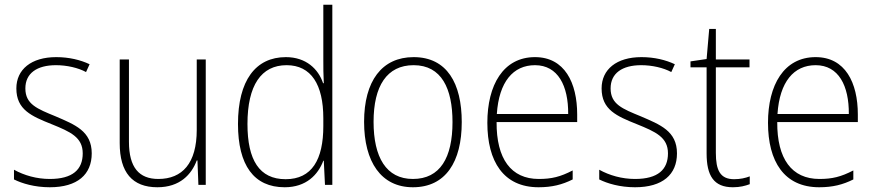

<svg xmlns="http://www.w3.org/2000/svg" viewBox="-20 -780 3693 810"><path d="M367 -133C367 -227 296 -254 215 -289C137 -321 87 -340 87 -407C87 -471 136 -505 216 -505C262 -505 310 -494 343 -476L358 -509C320 -527 272 -539 217 -539C112 -539 49 -487 49 -407C49 -317 113 -290 198 -256C277 -224 329 -201 329 -133C329 -65 287 -25 190 -25C135 -25 82 -40 39 -64V-23C73 -6 126 10 190 10C307 10 367 -44 367 -133Z M848 -529H810V-232C810 -91 749 -25 648 -25C567 -25 524 -73 524 -182V-529H485V-176C485 -53 538 10 644 10C739 10 788 -44 810 -103H813L817 0H848Z M1181 10C1272 10 1322 -43 1344 -102H1346L1351 0H1382V-760H1344V-530C1344 -498 1344 -464 1346 -429H1343C1323 -489 1271 -539 1186 -539C1058 -539 984 -440 984 -257C984 -83 1051 10 1181 10ZM1185 -24C1074 -24 1024 -105 1024 -257C1024 -420 1082 -505 1189 -505C1293 -505 1344 -423 1344 -281V-248C1344 -107 1296 -24 1185 -24Z M1928 -265C1928 -428 1866 -539 1725 -539C1591 -539 1516 -438 1516 -266C1516 -97 1588 10 1722 10C1860 10 1928 -97 1928 -265ZM1556 -266C1556 -417 1612 -505 1725 -505C1843 -505 1889 -406 1889 -265C1889 -115 1837 -25 1722 -25C1609 -25 1556 -117 1556 -266Z M2237 -539C2103 -539 2036 -421 2036 -262C2036 -99 2104 10 2252 10C2309 10 2352 -1 2396 -23V-61C2344 -34 2307 -25 2253 -25C2136 -25 2074 -110 2075 -265H2415V-297C2415 -431 2362 -539 2237 -539ZM2237 -505C2334 -505 2378 -418 2377 -299H2076C2085 -435 2145 -505 2237 -505Z M2836 -133C2836 -227 2765 -254 2684 -289C2606 -321 2556 -340 2556 -407C2556 -471 2605 -505 2685 -505C2731 -505 2779 -494 2812 -476L2827 -509C2789 -527 2741 -539 2686 -539C2581 -539 2518 -487 2518 -407C2518 -317 2582 -290 2667 -256C2746 -224 2798 -201 2798 -133C2798 -65 2756 -25 2659 -25C2604 -25 2551 -40 2508 -64V-23C2542 -6 2595 10 2659 10C2776 10 2836 -44 2836 -133Z M3077 -24C3018 -24 3000 -62 3000 -135V-496H3142V-529H3000V-658H2972L2961 -531L2893 -521V-496H2961V-133C2961 -39 2991 10 3072 10C3102 10 3124 4 3143 -3V-36C3125 -29 3103 -24 3077 -24Z M3421 -539C3287 -539 3220 -421 3220 -262C3220 -99 3288 10 3436 10C3493 10 3536 -1 3580 -23V-61C3528 -34 3491 -25 3437 -25C3320 -25 3258 -110 3259 -265H3599V-297C3599 -431 3546 -539 3421 -539ZM3421 -505C3518 -505 3562 -418 3561 -299H3260C3269 -435 3329 -505 3421 -505Z"/></svg>

Font: Noto Sans Thai SemCond ExtLt
Style: Regular
Weight: 200
Width: 4
Designer: Monotype Design Team
Foundry: Monotype Imaging Inc.
Version: Version 2.002